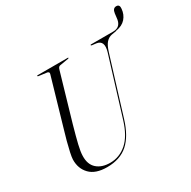

<svg xmlns="http://www.w3.org/2000/svg" viewBox="-182 -1004 1185 1191"><g transform="rotate(-30 411.0 -408.5)"><path d="M484.5 -194 611 -605Q634 -681.5 578 -689L548.5 -692.5Q542 -693.5 542 -697Q542 -700 546.5 -700H705.5Q762.5 -700 767 -764.5L770.5 -793Q775 -827 800 -827Q825 -827 821 -796Q817.5 -757 793.5 -729.8Q769.5 -702.5 726 -696Q725 -694.5 720.5 -693.5L688.5 -688Q665.5 -683.5 648.2 -664.5Q631 -645.5 618 -603L493 -197.5Q460.5 -91 403.5 -40.5Q346.5 10 253 10Q171 10 130.8 -31.5Q90.5 -73 92 -137.5Q92.5 -153.5 99.5 -186Q106.5 -218.5 116.8 -257Q127 -295.5 137.5 -329.5L235.5 -667Q238 -675 233.8 -679.8Q229.5 -684.5 223 -685L166 -692.5Q159.5 -693.5 159.5 -697Q159.5 -700 164 -700H380Q383.5 -700 383.5 -697.5Q383.5 -694.5 377 -693.5L317.5 -683.5Q310.5 -682.5 306 -678Q301.5 -673.5 298 -661L201 -328Q179 -250 167.8 -203Q156.5 -156 156 -127Q154 -66 189 -35Q224 -4 283.5 -4Q349.5 -4 401.8 -49.2Q454 -94.5 484.5 -194Z"/></g></svg>

Font: Fraunces 144pt S000 Light
Style: Italic
Weight: 300
Italic angle: -16°
Version: Version 1.000; ttfautohint (v1.8.3)